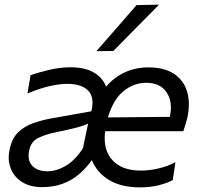

<svg xmlns="http://www.w3.org/2000/svg" viewBox="-20 -798 856 829"><path d="M162 10Q110 10 75 -12.2Q40 -34.5 26 -72Q17.5 -94 17.5 -118Q17.5 -136 22 -155Q32 -201.5 59.2 -227.5Q86.5 -253.5 124 -266.5Q161.5 -279.5 203 -287L374.5 -317.5Q379.5 -337.5 379.5 -354.5Q379.5 -387.5 360.5 -407Q331.5 -436 270.5 -436Q237 -436 193.5 -426Q150 -416 98.5 -394.5L112 -473Q144 -485 191.5 -496.2Q239 -507.5 285 -507.5Q345.5 -507.5 384.2 -485.5Q423 -463.5 438 -424Q472 -463.5 518.2 -485.2Q564.5 -507 620.5 -507Q691.5 -507 733.5 -477.8Q775.5 -448.5 789 -398.5Q795.5 -374.5 795.5 -347.5Q795.5 -318.5 788 -286Q784.5 -272.5 780.2 -258Q776 -243.5 771.5 -231.5H434Q432 -216 432 -201.5Q432 -143 465 -107Q505.5 -61.5 588 -61.5Q624.5 -61.5 664.8 -70.8Q705 -80 737.5 -98L726 -20.5Q707 -9.5 669.5 0.8Q632 11 583 11Q505 11 452.2 -20Q399.5 -51 376.5 -106.5Q332.5 -45.5 280 -17.8Q227.5 10 162 10ZM611.5 -440.5Q557 -440.5 512.8 -404Q468.5 -367.5 446 -291L713.5 -293.5V-295Q718 -315.5 718 -334Q718 -371 699.5 -399Q672 -440.5 611.5 -440.5ZM184.5 -58.5Q224 -58.5 264.2 -82.2Q304.5 -106 338 -158L360.5 -264.5Q351.5 -260 337.8 -255.2Q324 -250.5 297.5 -243.8Q271 -237 224 -227.5Q179 -218.5 146.5 -203.2Q114 -188 106 -149Q103.5 -136.5 103.5 -125.5Q103.5 -97.5 120 -81.5Q142.5 -58.5 184.5 -58.5ZM396 -577Q440.5 -628 483.5 -677Q526.5 -726 569.5 -776L667 -778Q616.5 -727 567.2 -677.2Q518 -627.5 469.5 -578Z"/></svg>

Font: Heraclito
Style: Italic
Weight: 400
Italic angle: -12°
Designer: Kostas Bartsokas (font) & Cristiano Sobral (main changes)
Foundry: Kostas Bartsokas (font) & Cristiano Sobral (main changes)
Version: Version 1.00;July 8, 2020;FontCreator 13.0.0.2655 64-bit